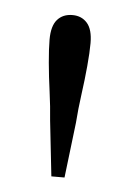

<svg xmlns="http://www.w3.org/2000/svg" viewBox="-35 -831 258 378"><g transform="rotate(5 93.5 -642.0)"><path d="M94 -802Q112 -802 123 -789.5Q134 -777 134 -750Q134 -732 131.5 -704.5Q129 -677 125 -648Q121 -619 119 -591L106 -482H80L68 -591Q66 -619 62 -648Q58 -677 55.5 -704.5Q53 -732 53 -750Q53 -777 64 -789.5Q75 -802 94 -802Z"/></g></svg>

Font: Noto Serif KR ExtraLight Light
Style: Regular
Weight: 300
Version: Version 2.003-H1;hotconv 1.1.1;makeotfexe 2.6.0